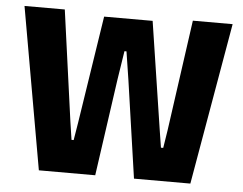

<svg xmlns="http://www.w3.org/2000/svg" viewBox="-48 -697 956 755"><g transform="rotate(5 430.0 -319.5)"><path d="M131.5 0 19 -639H178L238.5 -200.5L249 -130.5H257.5L269 -200.5L334.5 -624.5H526L591 -200.5L602 -130.5H611L622 -200.5L683.5 -639H840.5L729.5 0H507L451.5 -383.5L434 -496H426L408.5 -383.5L354 0Z"/></g></svg>

Font: Anek Tamil Medium
Style: Bold
Weight: 700
Version: Version 1.003